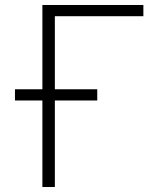

<svg xmlns="http://www.w3.org/2000/svg" viewBox="-20 -750 640 770"><path d="M150 0V-347H40V-392H150V-730H555V-685H200V-392H370V-347H200V0Z"/></svg>

Font: Pitagon Sans Mono Thin
Style: Regular
Weight: 100
Monospace: yes
Designer: Travis Tran
Foundry: Pitagon
Version: Version 1.001; ttfautohint (v1.8.4.7-5d5b);gftools[0.9.26]